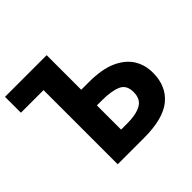

<svg xmlns="http://www.w3.org/2000/svg" viewBox="-174 -895 1076 1076"><g transform="rotate(-45 363.5 -357.0)"><path d="M179.2 0V-587.9H0V-713.9H330.1V-439.9H390.1Q491.2 -439.9 555.7 -412.1Q620.1 -383.3 651.4 -335Q682.1 -286.1 682.1 -223.1Q682.1 -117.2 611.3 -58.6Q541 0 387.2 0ZM380.9 -124Q449.7 -124 489.3 -146Q528.8 -168 528.8 -223.1Q528.8 -280.3 485.8 -297.9Q443.4 -315.9 369.1 -315.9H330.1V-124Z"/></g></svg>

Font: Droid Sans Thai
Style: Bold
Weight: 700
Designer: Steve Matteson
Foundry: Ascender Corporation
Version: Version 1.00